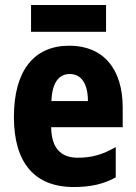

<svg xmlns="http://www.w3.org/2000/svg" viewBox="-20 -743 547 773"><path d="M407 -723H105V-615H407ZM259 -559C117 -559 36 -459 36 -272C36 -89 118 10 277 10C345 10 398 -2 446 -29V-151C393 -120 348 -108 293 -108C223 -108 187 -149 186 -231H474V-310C474 -467 395 -559 259 -559ZM261 -445C308 -445 334 -405 334 -336H187C190 -415 220 -445 261 -445Z"/></svg>

Font: Noto Sans Gujarati Condensed ExtraBold
Style: Regular
Weight: 800
Width: 3
Designer: Jelle Bosma - Monotype Design Team, Universal Thirst
Foundry: Monotype Imaging Inc.
Version: Version 2.106